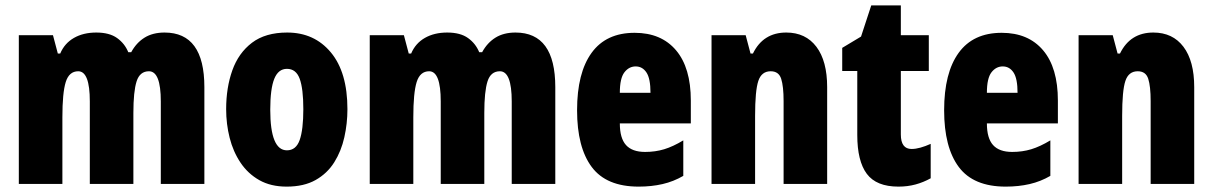

<svg xmlns="http://www.w3.org/2000/svg" viewBox="-20 -684 4510 714"><path d="M592 -563Q740 -563 740 -360V0H578V-307Q578 -419 534 -419Q500 -419 488 -381.5Q476 -344 476 -264V0H314V-307Q314 -419 271 -419Q237 -419 224.5 -379Q212 -339 212 -248V0H50V-553H177L195 -485H204Q220 -523 255 -543Q290 -563 338 -563Q387 -563 415.5 -542.5Q444 -522 457 -490H468Q487 -525 517.5 -544Q548 -563 592 -563Z M1272 -278Q1272 -225 1260.5 -173.5Q1249 -122 1223 -80.5Q1197 -39 1153.5 -14.5Q1110 10 1046 10Q987 10 944.5 -14Q902 -38 874.5 -79Q847 -120 834 -171.5Q821 -223 821 -278Q821 -358 844 -422.5Q867 -487 917 -525Q967 -563 1048 -563Q1149 -563 1210.5 -489Q1272 -415 1272 -278ZM985 -276Q985 -125 1047 -125Q1081 -125 1094.5 -163.5Q1108 -202 1108 -278Q1108 -354 1094.5 -391Q1081 -428 1047 -428Q1015 -428 1000 -391Q985 -354 985 -276Z M1897 -563Q2045 -563 2045 -360V0H1883V-307Q1883 -419 1839 -419Q1805 -419 1793 -381.5Q1781 -344 1781 -264V0H1619V-307Q1619 -419 1576 -419Q1542 -419 1529.5 -379Q1517 -339 1517 -248V0H1355V-553H1482L1500 -485H1509Q1525 -523 1560 -543Q1595 -563 1643 -563Q1692 -563 1720.5 -542.5Q1749 -522 1762 -490H1773Q1792 -525 1822.5 -544Q1853 -563 1897 -563Z M2340 -562Q2439 -562 2494 -497Q2549 -432 2549 -310V-225H2285Q2285 -170 2308 -144.5Q2331 -119 2379 -119Q2417 -119 2450 -129Q2483 -139 2521 -162V-30Q2485 -9 2444 0.5Q2403 10 2355 10Q2235 10 2180.5 -63Q2126 -136 2126 -274Q2126 -413 2180 -487.5Q2234 -562 2340 -562ZM2344 -437Q2319 -437 2302 -415Q2285 -393 2285 -339H2399Q2399 -392 2384 -414.5Q2369 -437 2344 -437Z M2904 -563Q2976 -563 3016 -510Q3056 -457 3056 -360V0H2894V-308Q2894 -363 2885 -391Q2876 -419 2846 -419Q2812 -419 2800 -383Q2788 -347 2788 -253V0H2626V-553H2753L2771 -485H2780Q2818 -563 2904 -563Z M3370 -130Q3385 -130 3403 -135Q3421 -140 3441 -149V-21Q3414 -6 3384.5 2Q3355 10 3321 10Q3239 10 3203.5 -37.5Q3168 -85 3168 -182V-420H3112V-506L3182 -548L3220 -664H3330V-553H3434V-420H3330V-184Q3330 -130 3370 -130Z M3705 -562Q3804 -562 3859 -497Q3914 -432 3914 -310V-225H3650Q3650 -170 3673 -144.5Q3696 -119 3744 -119Q3782 -119 3815 -129Q3848 -139 3886 -162V-30Q3850 -9 3809 0.5Q3768 10 3720 10Q3600 10 3545.5 -63Q3491 -136 3491 -274Q3491 -413 3545 -487.5Q3599 -562 3705 -562ZM3709 -437Q3684 -437 3667 -415Q3650 -393 3650 -339H3764Q3764 -392 3749 -414.5Q3734 -437 3709 -437Z M4269 -563Q4341 -563 4381 -510Q4421 -457 4421 -360V0H4259V-308Q4259 -363 4250 -391Q4241 -419 4211 -419Q4177 -419 4165 -383Q4153 -347 4153 -253V0H3991V-553H4118L4136 -485H4145Q4183 -563 4269 -563Z"/></svg>

Font: Noto Sans Sinhala UI ExtraCondensed Black
Style: Regular
Weight: 900
Width: 2
Designer: Jelle Bosma - Monotype Design Team
Foundry: Monotype Imaging Inc.
Version: Version 2.006; ttfautohint (v1.8.4.7-5d5b)